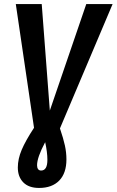

<svg xmlns="http://www.w3.org/2000/svg" viewBox="-20 -711 576 948"><path d="M276 -77Q293 -27 300.5 7.5Q308 42 308 76Q308 144 272.5 180.5Q237 217 173 217Q122 217 95 189.5Q68 162 68 116Q68 74 87 29Q106 -16 148 -80L58 -691H186L226 -165L406 -691H536ZM203 -9Q163 66 163 105Q163 117 168 124Q173 131 183 131Q214 131 214 78Q214 41 203 -9Z"/></svg>

Font: Fira Sans Extra Condensed Medium
Style: Italic
Weight: 500
Width: 3
Italic angle: -8°
Designer: Carrois Corporate & Edenspiekermann AG
Foundry: Carrois Corporate GbR & Edenspiekermann AG
Version: Version 4.203